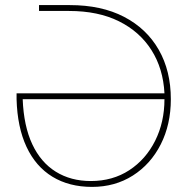

<svg xmlns="http://www.w3.org/2000/svg" viewBox="-20 -720 750 753"><path d="M341 13Q251 13 185.5 -27Q120 -67 84 -144Q48 -221 45 -331Q45 -337 45 -342.5Q45 -348 45 -354H625Q620 -451 574 -523.5Q528 -596 446.5 -636.5Q365 -677 251 -677H133V-700H254Q378 -700 466.5 -654Q555 -608 602.5 -525Q650 -442 650 -331Q650 -232 610.5 -154Q571 -76 501 -31.5Q431 13 341 13ZM336 -10Q422 -10 487 -52.5Q552 -95 588.5 -168Q625 -241 625 -331H69Q73 -226 106.5 -154.5Q140 -83 199 -46.5Q258 -10 336 -10Z"/></svg>

Font: MuseoModerno Thin Thin
Style: Regular
Weight: 250
Version: Version 1.003